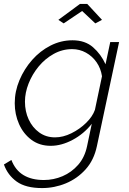

<svg xmlns="http://www.w3.org/2000/svg" viewBox="-49 -734 655 977"><path d="M165 223Q82 223 36 190Q-10 157 -29 103L9 80Q29 132 70.5 157Q112 182 174 182Q224 182 269.5 162.5Q315 143 348.5 105Q382 67 394 10L418 -104Q378 -53 321 -22.5Q264 8 209 8Q152 8 111 -22.5Q70 -53 48 -102.5Q26 -152 26 -209Q26 -269 50 -326Q74 -383 114.5 -429Q155 -475 208 -502Q261 -529 320 -529Q384 -529 424.5 -493.5Q465 -458 488 -407L512 -520H557L444 10Q429 81 386.5 128Q344 175 286 199Q228 223 165 223ZM231 -35Q272 -35 314.5 -56Q357 -77 389.5 -109Q422 -141 434 -175L470 -346Q464 -386 442.5 -417Q421 -448 388.5 -466Q356 -484 318 -484Q268 -484 224 -459.5Q180 -435 147.5 -395.5Q115 -356 96.5 -309Q78 -262 78 -217Q78 -167 97 -126Q116 -85 150.5 -60Q185 -35 231 -35ZM248 -633 358 -714H395L470 -633L436 -615L369 -678L275 -615Z"/></svg>

Font: Raleway Light
Style: Italic
Weight: 300
Italic angle: -12°
Designer: Matt McInerney, Pablo Impallari, Rodrigo Fuenzalida
Foundry: Matt McInerney, Pablo Impallari, Rodrigo Fuenzalida
Version: Version 4.026